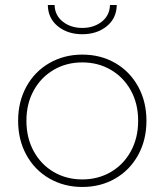

<svg xmlns="http://www.w3.org/2000/svg" viewBox="-20 -740 654 763"><path d="M52 -260Q52 -336 85 -396Q118 -456 176.5 -489.5Q235 -523 307 -523Q380 -523 438 -489.5Q496 -456 529 -396Q562 -336 562 -260Q562 -184 529 -124Q496 -64 438 -30.5Q380 3 307 3Q235 3 176.5 -30.5Q118 -64 85 -124Q52 -184 52 -260ZM529 -260Q529 -328 500 -380.5Q471 -433 420.5 -462.5Q370 -492 307 -492Q244 -492 193.5 -462.5Q143 -433 114 -380.5Q85 -328 85 -260Q85 -192 114 -139Q143 -86 193.5 -56.5Q244 -27 307 -27Q370 -27 420.5 -56.5Q471 -86 500 -139Q529 -192 529 -260ZM170 -720H197Q198 -679 229.5 -654Q261 -629 307 -629Q353 -629 384.5 -654Q416 -679 417 -720H444Q443 -667 404 -635.5Q365 -604 307 -604Q249 -604 210 -635.5Q171 -667 170 -720Z"/></svg>

Font: Montserrat Alternates ExLight
Style: Regular
Weight: 275
Designer: Julieta Ulanovsky
Foundry: Julieta Ulanovsky
Version: Version 7.200